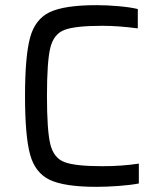

<svg xmlns="http://www.w3.org/2000/svg" viewBox="-20 -716 615 744"><path d="M354 8Q230 8 173 -19Q116 -46 96.5 -117.5Q77 -189 77 -344Q77 -498 96.5 -570Q116 -642 173 -669Q230 -696 354 -696Q395 -696 440 -692Q485 -688 514 -681V-606Q439 -616 376 -616Q271 -616 229.5 -600Q188 -584 175 -531Q162 -478 162 -344Q162 -210 175 -157Q188 -104 229.5 -88Q271 -72 376 -72Q453 -72 518 -82V-5Q487 1 440.5 4.5Q394 8 354 8Z"/></svg>

Font: Source Han Sans & Saira Hybrid
Style: Regular
Weight: 400
Designer: Ryoko NISHIZUKA 西塚涼子 (kana & ideographs); Paul D. Hunt (Latin, Greek & Cyrillic); Wenlong ZHANG 张文龙 (bopomofo); Sandoll 
Foundry: Adobe Systems Incorporated
Version: Version 1.00;August 2, 2021;FontCreator 13.0.0.2675 64-bit